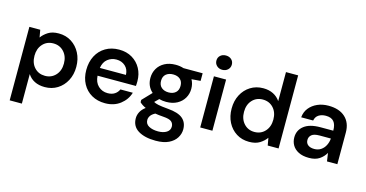

<svg xmlns="http://www.w3.org/2000/svg" viewBox="-92 -1160 3481 1827"><g transform="rotate(15 1648.5 -246.5)"><path d="M67 220V-504H174L187 -431Q210 -464 250.5 -490Q291 -516 355 -516Q426 -516 480.5 -481Q535 -446 566 -386.5Q597 -327 597 -251Q597 -175 565.5 -115.5Q534 -56 479.5 -22Q425 12 355 12Q297 12 254.5 -9.5Q212 -31 187 -71V220ZM330 -92Q393 -92 434 -136Q475 -180 475 -251Q475 -322 434 -366.5Q393 -411 330 -411Q266 -411 225.5 -366.5Q185 -322 185 -252Q185 -180 225.5 -136Q266 -92 330 -92Z M949 12Q874 12 817 -20.5Q760 -53 728 -112Q696 -171 696 -248Q696 -327 727.5 -387.5Q759 -448 816.5 -482Q874 -516 950 -516Q1024 -516 1079 -483Q1134 -450 1164 -394.5Q1194 -339 1194 -270Q1194 -260 1193.5 -248Q1193 -236 1192 -223H814Q818 -158 856 -122.5Q894 -87 948 -87Q990 -87 1017.5 -105Q1045 -123 1058 -153H1180Q1159 -82 1098 -35Q1037 12 949 12ZM949 -418Q900 -418 862.5 -388.5Q825 -359 816 -300H1073Q1071 -355 1036 -386.5Q1001 -418 949 -418Z M1507 -151Q1471 -151 1439 -160L1399 -121Q1415 -111 1445 -104.5Q1475 -98 1543 -92Q1644 -84 1689 -46Q1734 -8 1734 60Q1734 104 1709.5 143.5Q1685 183 1635 207.5Q1585 232 1507 232Q1399 232 1334.5 192.5Q1270 153 1270 73Q1270 41 1286 10.5Q1302 -20 1336 -45Q1316 -54 1301 -64Q1286 -74 1275 -85V-108L1363 -200Q1305 -251 1305 -333Q1305 -384 1329 -425.5Q1353 -467 1398.5 -491.5Q1444 -516 1507 -516Q1549 -516 1585 -504H1774V-429L1686 -422Q1708 -382 1708 -333Q1708 -283 1684 -241.5Q1660 -200 1615 -175.5Q1570 -151 1507 -151ZM1507 -244Q1550 -244 1576 -267Q1602 -290 1602 -333Q1602 -376 1576 -398.5Q1550 -421 1507 -421Q1464 -421 1437 -398.5Q1410 -376 1410 -333Q1410 -290 1437 -267Q1464 -244 1507 -244ZM1380 61Q1380 101 1416 120.5Q1452 140 1506 140Q1558 140 1590 119.5Q1622 99 1622 63Q1622 33 1601 14.5Q1580 -4 1518 -8Q1474 -11 1438 -17Q1406 0 1393 20Q1380 40 1380 61Z M1945 -584Q1912 -584 1890.5 -604.5Q1869 -625 1869 -655Q1869 -686 1890.5 -705.5Q1912 -725 1945 -725Q1978 -725 1999.5 -705.5Q2021 -686 2021 -655Q2021 -625 1999.5 -604.5Q1978 -584 1945 -584ZM1885 0V-504H2005V0Z M2368 12Q2297 12 2242.5 -22.5Q2188 -57 2157.5 -116.5Q2127 -176 2127 -252Q2127 -328 2158 -387.5Q2189 -447 2244 -481.5Q2299 -516 2370 -516Q2426 -516 2468.5 -494.5Q2511 -473 2537 -434V-720H2657V0H2550L2537 -73Q2513 -39 2472.5 -13.5Q2432 12 2368 12ZM2393 -92Q2457 -92 2497.5 -136.5Q2538 -181 2538 -252Q2538 -323 2497.5 -367Q2457 -411 2393 -411Q2330 -411 2289.5 -367Q2249 -323 2249 -252Q2249 -181 2289.5 -136.5Q2330 -92 2393 -92Z M2958 12Q2896 12 2855 -9Q2814 -30 2794 -64.5Q2774 -99 2774 -141Q2774 -212 2829 -255Q2884 -298 2990 -298H3116Q3116 -358 3091 -387.5Q3066 -417 3012 -417Q2971 -417 2942 -398.5Q2913 -380 2906 -342H2788Q2793 -396 2824 -434.5Q2855 -473 2903.5 -494.5Q2952 -516 3012 -516Q3118 -516 3177 -462Q3236 -408 3236 -312V0H3134L3122 -81Q3100 -41 3060.5 -14.5Q3021 12 2958 12ZM2985 -83Q3023 -83 3050.5 -101.5Q3078 -120 3094 -151Q3110 -182 3113 -218V-220H3002Q2948 -220 2924.5 -200.5Q2901 -181 2901 -150Q2901 -118 2923.5 -100.5Q2946 -83 2985 -83Z"/></g></svg>

Font: DM Sans SemiBold
Style: Regular
Weight: 600
Designer: Colophon Foundry, Jonny Pinhorn
Foundry: Colophon Foundry
Version: Version 4.004; ttfautohint (v1.8.4.7-5d5b)